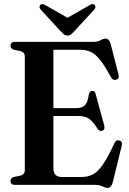

<svg xmlns="http://www.w3.org/2000/svg" viewBox="-20 -905 634 940"><path d="M31.5 -681.5Q31.5 -700 53 -700H437.5Q459 -700 472.2 -708Q485.5 -716 497 -716Q515 -716 522.5 -687L560.5 -539Q565.5 -519 548 -514.5Q530.5 -510.5 522 -529Q492.5 -584 469.5 -612.5Q446.5 -641 423.5 -651.2Q400.5 -661.5 371.5 -661.5H241.5V-375.5H352Q381.5 -375.5 395.8 -389.8Q410 -404 414.5 -442Q418.5 -459.5 431 -460Q444.5 -461 448.5 -443.5L490.5 -290Q495 -269.5 481 -265Q467 -260.5 457.5 -275Q434 -312 414.8 -324.5Q395.5 -337 361.5 -337H241.5V-81Q241.5 -38.5 282 -38.5H380.5Q410 -38.5 434.2 -51Q458.5 -63.5 483.2 -98.8Q508 -134 539.5 -202.5Q546.5 -221 563.5 -217.5Q581.5 -213.5 575.5 -190L532.5 -14Q525 15 506.5 15Q495.5 15 481.5 7.5Q467.5 0 443.5 0H53Q31.5 0 31.5 -18.5Q31.5 -32.5 47 -38.5L80 -45Q101.5 -51.5 101.5 -70.5V-629.5Q101.5 -648.5 80 -655L47 -661.5Q31.5 -667.5 31.5 -681.5ZM343.5 -752Q335 -742.5 328 -736.8Q321 -731 310.5 -731Q300 -731 293 -736.8Q286 -742.5 277 -752L179.5 -858Q173 -865 173.5 -871.5Q174 -878 178 -881.5Q187 -889.5 203.5 -879L310.5 -818L417.5 -879Q434 -889.5 443 -881.5Q446.5 -878 447 -871.5Q447.5 -865 441.5 -858Z"/></svg>

Font: Fraunces 144pt Soft SemiBold
Style: Regular
Weight: 600
Version: Version 1.000;[b76b70a41]